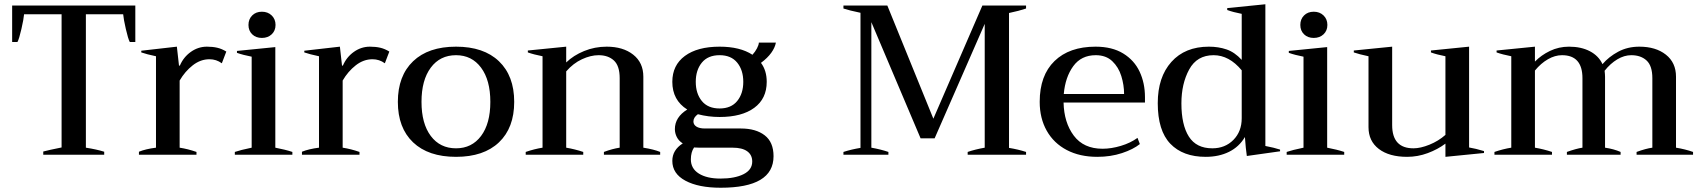

<svg xmlns="http://www.w3.org/2000/svg" viewBox="-20 -726 7985 901"><path d="M183 -15Q209 -22 269 -34V-659H93Q91 -636 80.5 -590Q70 -544 62 -529H37V-700H615V-529H589Q581 -544 570.5 -590Q560 -636 558 -659H383V-33Q434 -25 469 -14V0H183Z M632 -14Q664 -27 712 -33V-462Q669 -471 643 -480V-488L810 -507L820 -418H824Q841 -458 875.5 -482.5Q910 -507 951 -507Q978 -507 999.5 -502Q1021 -497 1042 -484L1021 -429Q995 -448 963 -448Q921 -448 884.5 -419.5Q848 -391 823 -348V-33Q862 -27 902 -13V0H632Z M1146 -609Q1146 -636 1163.5 -653.5Q1181 -671 1209 -671Q1237 -671 1255 -653.5Q1273 -636 1273 -609Q1273 -582 1255 -565Q1237 -548 1209 -548Q1181 -548 1163.5 -565Q1146 -582 1146 -609ZM1082 -13Q1108 -22 1161 -33V-460Q1120 -468 1092 -478V-487L1272 -505V-33Q1319 -24 1352 -13V0H1082Z M1397 -14Q1429 -27 1477 -33V-462Q1434 -471 1408 -480V-488L1575 -507L1585 -418H1589Q1606 -458 1640.5 -482.5Q1675 -507 1716 -507Q1743 -507 1764.5 -502Q1786 -497 1807 -484L1786 -429Q1760 -448 1728 -448Q1686 -448 1649.5 -419.5Q1613 -391 1588 -348V-33Q1627 -27 1667 -13V0H1397Z M1847 -248Q1847 -370 1918.5 -438.5Q1990 -507 2120 -507Q2250 -507 2321.5 -438.5Q2393 -370 2393 -248Q2393 -126 2321.5 -58Q2250 10 2120 10Q1990 10 1918.5 -58Q1847 -126 1847 -248ZM2281 -248Q2281 -350 2237.5 -408.5Q2194 -467 2120 -467Q2045 -467 2001.5 -408.5Q1958 -350 1958 -248Q1958 -146 2001.5 -88Q2045 -30 2120 -30Q2194 -30 2237.5 -88Q2281 -146 2281 -248Z M3078 -13V0H2814V-13Q2854 -28 2888 -33V-359Q2888 -417 2861 -442Q2834 -467 2789 -467Q2752 -467 2711 -448Q2670 -429 2637 -391V-33Q2678 -26 2717 -13V0H2447V-13Q2488 -27 2526 -33V-462Q2485 -470 2457 -480V-489L2637 -507V-433Q2671 -466 2721 -486.5Q2771 -507 2827 -507Q2904 -507 2951.5 -469.5Q2999 -432 2999 -366V-33Q3049 -25 3078 -13Z M3610 7Q3610 155 3362 155Q3258 155 3196.5 122Q3135 89 3135 29Q3135 -22 3184 -53Q3165 -65 3156 -83Q3147 -101 3147 -120Q3147 -176 3205 -212Q3135 -256 3135 -342Q3135 -420 3194 -463.5Q3253 -507 3357 -507Q3453 -507 3511 -469Q3524 -483 3532.5 -499.5Q3541 -516 3541 -526H3621Q3617 -503 3599.5 -478.5Q3582 -454 3551 -431Q3578 -395 3578 -342Q3578 -263 3519.5 -220Q3461 -177 3357 -177Q3304 -177 3255 -190Q3234 -175 3234 -156Q3234 -141 3248 -132Q3262 -123 3288 -123H3457Q3527 -123 3568.5 -91Q3610 -59 3610 7ZM3245 -342Q3245 -287 3273.5 -252Q3302 -217 3357 -217Q3411 -217 3439.5 -252Q3468 -287 3468 -342Q3468 -397 3439.5 -432Q3411 -467 3357 -467Q3302 -467 3273.5 -432Q3245 -397 3245 -342ZM3510 32Q3510 1 3486.5 -16Q3463 -33 3418 -33H3262L3237 -34Q3222 -12 3222 22Q3222 65 3259.5 88.5Q3297 112 3361 112Q3428 112 3469 91.5Q3510 71 3510 32Z M3938 -13Q3975 -25 4018 -32V-666Q3965 -677 3938 -686V-700H4144L4360 -169L4590 -700H4795V-686Q4763 -675 4715 -665V-32Q4758 -25 4795 -13V0H4521V-13Q4556 -25 4601 -33V-614L4366 -77H4300L4069 -622V-33Q4114 -25 4149 -13V0H3938Z M5353 -245H4971Q4973 -151 5019 -89.5Q5065 -28 5154 -28Q5195 -28 5240 -41.5Q5285 -55 5318 -79L5329 -50Q5298 -25 5245 -7.5Q5192 10 5129 10Q5047 10 4986 -22Q4925 -54 4892 -112.5Q4859 -171 4859 -248Q4859 -372 4928.5 -439.5Q4998 -507 5121 -507Q5199 -507 5251 -475Q5303 -443 5328 -389.5Q5353 -336 5353 -270ZM5255 -285Q5255 -327 5242 -369Q5229 -411 5199.5 -439Q5170 -467 5122 -467Q5054 -467 5016.5 -415.5Q4979 -364 4972 -285Z M5413 -242Q5413 -364 5477 -435.5Q5541 -507 5653 -507Q5698 -507 5736 -494Q5774 -481 5807 -445V-661Q5766 -669 5739 -679V-688L5918 -706V-41Q5960 -33 5987 -24V-16L5831 6Q5826 -27 5822 -83Q5795 -37 5747.5 -13.5Q5700 10 5638 10Q5531 10 5472 -51.5Q5413 -113 5413 -242ZM5807 -171V-396Q5748 -467 5675 -467Q5597 -467 5560.5 -400Q5524 -333 5524 -241Q5524 -140 5559 -85Q5594 -30 5669 -30Q5729 -30 5768 -69.5Q5807 -109 5807 -171Z M6082 -609Q6082 -636 6099.5 -653.5Q6117 -671 6145 -671Q6173 -671 6191 -653.5Q6209 -636 6209 -609Q6209 -582 6191 -565Q6173 -548 6145 -548Q6117 -548 6099.5 -565Q6082 -582 6082 -609ZM6018 -13Q6044 -22 6097 -33V-460Q6056 -468 6028 -478V-487L6208 -505V-33Q6255 -24 6288 -13V0H6018Z M6944 -17V-8L6763 10V-52Q6727 -25 6680 -7.5Q6633 10 6583 10Q6499 10 6450.5 -27Q6402 -64 6402 -129V-462Q6359 -471 6333 -480V-489L6513 -507V-139Q6513 -30 6613 -30Q6646 -30 6688 -47Q6730 -64 6763 -93V-462Q6722 -470 6695 -480V-489L6874 -507V-34Q6904 -29 6944 -17Z M7925 -13V0H7660V-13Q7704 -29 7734 -33V-359Q7734 -417 7707 -442Q7680 -467 7635 -467Q7602 -467 7569.5 -447.5Q7537 -428 7510 -394Q7512 -376 7512 -366V-33Q7553 -27 7585 -13V0H7333V-13Q7378 -29 7406 -33V-359Q7406 -467 7310 -467Q7277 -467 7244 -448Q7211 -429 7183 -395V-33Q7224 -26 7263 -13V0H6993V-13Q7034 -27 7072 -33V-462Q7031 -470 7003 -480V-489L7183 -507V-437Q7212 -467 7253.5 -487Q7295 -507 7343 -507Q7400 -507 7441 -485.5Q7482 -464 7500 -425Q7530 -460 7574 -483.5Q7618 -507 7673 -507Q7750 -507 7797.5 -469.5Q7845 -432 7845 -366V-33Q7888 -26 7925 -13Z"/></svg>

Font: Trirong Medium
Style: Regular
Weight: 500
Designer: Katatrad Team
Foundry: CadsonDemak
Version: Version 1.001